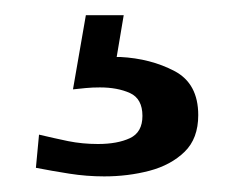

<svg xmlns="http://www.w3.org/2000/svg" viewBox="-20 -28 304 246"><path d="M113.5 198Q91 198 68.8 194.5Q46.5 191 26 187L30 144.5Q49 149 67.2 152.8Q85.5 156.5 105.5 156.5Q130.5 156.5 146.5 149Q162.5 141.5 162.5 120.5Q162.5 98.5 146.5 91.2Q130.5 84 108 84Q98.5 84 90 84.8Q81.5 85.5 73.5 86.5L90 -8.5H138.5L129.5 45H134Q173 47 203.5 63Q234 79 234 119.5Q234 149.5 216.5 166.5Q199 183.5 171.5 190.8Q144 198 113.5 198Z"/></svg>

Font: Mooli
Style: Regular
Weight: 400
Designer: Vernon Adams
Foundry: Vernon Adams
Version: Version 1.000; ttfautohint (v1.8.4.7-5d5b);gftools[0.9.33]